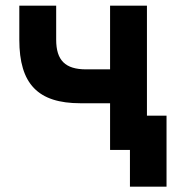

<svg xmlns="http://www.w3.org/2000/svg" viewBox="-20 -538 626 689"><path d="M446.3 131.8H577.6V-123H507.3V-517.6H375V-289.1H289.1C214.4 -289.1 181.6 -321.3 181.6 -395.5V-517.6H49.3V-395.5C49.3 -236.8 116.2 -167.5 268.6 -167.5H375V0H446.3Z"/></svg>

Font: CaskaydiaCove Nerd Font
Style: Bold
Weight: 700
Designer: Aaron Bell
Foundry: Saja Typeworks
Version: Version 2111.1;Nerd Fonts 2.3.0